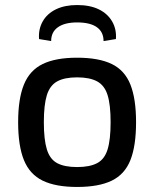

<svg xmlns="http://www.w3.org/2000/svg" viewBox="-20 -729 612 762"><path d="M286 -500Q372 -500 423.5 -475Q475 -450 497.5 -393.5Q520 -337 520 -244Q520 -150 497.5 -93.5Q475 -37 423.5 -12Q372 13 286 13Q201 13 149.5 -12Q98 -37 75 -93.5Q52 -150 52 -244Q52 -337 75 -393.5Q98 -450 149.5 -475Q201 -500 286 -500ZM286 -422Q236 -422 207 -406Q178 -390 166 -351.5Q154 -313 154 -244Q154 -175 166 -136Q178 -97 207 -81.5Q236 -66 286 -66Q336 -66 365.5 -81.5Q395 -97 407 -136Q419 -175 419 -244Q419 -313 407 -351.5Q395 -390 365.5 -406Q336 -422 286 -422ZM183 -566 135 -574Q132 -613 149.5 -644Q167 -675 202 -692Q237 -709 286 -709Q337 -709 372 -692Q407 -675 425 -644Q443 -613 440 -574L391 -566Q391 -602 364.5 -621Q338 -640 286 -640Q237 -640 210 -621Q183 -602 183 -566Z"/></svg>

Font: Exo 2 Medium
Style: Regular
Weight: 500
Designer: Natanael Gama
Foundry: Natanael Gama
Version: Version 2.010